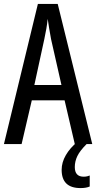

<svg xmlns="http://www.w3.org/2000/svg" viewBox="-20 -734 490 978"><path d="M361 0 309 -223H142L90 0H0L173 -714H274L450 0ZM240 -535Q235 -563 230.5 -589Q226 -615 223 -638Q218 -590 206 -536L155 -301H293ZM361 117Q361 166 406 166Q417 166 424.5 164Q432 162 437 160V216Q419 224 390 224Q294 224 294 131Q294 93 315.5 56Q337 19 375 -12L421 0Q387 34 374 61Q361 88 361 117Z"/></svg>

Font: Noto Sans Georgian ExtraCondensed
Style: Regular
Weight: 400
Width: 2
Designer: Monotype Design Team, Akaki Razmadze
Foundry: Google LLC
Version: Version 2.005; ttfautohint (v1.8.4.7-5d5b)